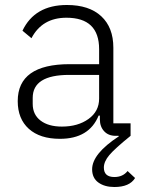

<svg xmlns="http://www.w3.org/2000/svg" viewBox="-20 -544 567 769"><path d="M521 169Q499 205 438 205Q399 205 374 187Q349 169 349 134Q349 72 456 2L455 0H443Q414 0 397 -18.5Q380 -37 380 -66V-81H375Q337 12 220 12Q140 12 95.5 -28Q51 -68 51 -139Q51 -287 259 -287H377V-347Q377 -473 246 -473Q149 -473 106 -391L70 -421Q119 -524 248 -524Q337 -524 385.5 -479Q434 -434 434 -353V-50H503V0Q440 51 418 77Q396 103 396 127Q396 165 438 165Q472 165 491 141ZM228 -37Q292 -37 334.5 -67.5Q377 -98 377 -149V-244H257Q111 -244 111 -152V-128Q111 -85 142.5 -61Q174 -37 228 -37Z"/></svg>

Font: IBM Plex Sans Light
Style: Regular
Weight: 300
Designer: Mike Abbink, Paul van der Laan, Pieter van Rosmalen
Foundry: Bold Monday
Version: Version 3.0